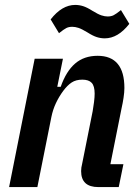

<svg xmlns="http://www.w3.org/2000/svg" viewBox="-20 -761 570 781"><path d="M17 0 121 -522H236L213 -408H227Q249 -471 285.5 -502.5Q322 -534 377 -534Q486 -534 486 -403Q486 -386 482.5 -363Q479 -340 475 -323L429 -93H482L463 0H380Q310 0 310 -65Q310 -72 311 -79.5Q312 -87 314 -94L357 -309Q360 -326 362.5 -346Q365 -366 365 -380Q365 -411 353 -424Q341 -437 315 -437Q289 -437 271.5 -425.5Q254 -414 237 -391Q220 -368 207.5 -341.5Q195 -315 189 -285L132 0ZM406 -605Q390 -605 374 -610Q358 -615 336 -629Q313 -643 299.5 -647.5Q286 -652 274 -652Q260 -652 250 -647Q240 -642 220 -626L186 -682Q232 -741 286 -741Q302 -741 318 -736Q334 -731 356 -717Q379 -703 392.5 -698.5Q406 -694 418 -694Q432 -694 442 -699Q452 -704 472 -720L506 -664Q460 -605 406 -605Z"/></svg>

Font: IBM Plex Sans Cond SmBld
Style: Italic
Weight: 600
Width: 3
Italic angle: -11°
Designer: Mike Abbink, Paul van der Laan, Pieter van Rosmalen
Foundry: Bold Monday
Version: Version 1.3